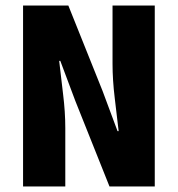

<svg xmlns="http://www.w3.org/2000/svg" viewBox="-20 -671 640 691"><path d="M63 0V-651H226L349 -344L403 -199H407Q401 -252 393 -317.5Q385 -383 385 -442V-651H537V0H374L251 -308L197 -452H193Q199 -397 207 -332.5Q215 -268 215 -210V0Z"/></svg>

Font: Source Code Pro ExtraBold
Style: Regular
Weight: 800
Monospace: yes
Designer: Paul D. Hunt, Teo Tuominen
Foundry: Adobe Systems Incorporated
Version: Version 1.018;hotconv 1.0.116;makeotfexe 2.5.65601